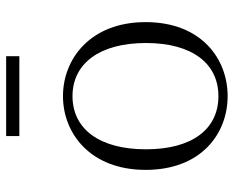

<svg xmlns="http://www.w3.org/2000/svg" viewBox="-88 -659 761 625"><g transform="rotate(-90 292.5 -346.5)"><path d="M292 14C414 14 533 -72 533 -253C533 -433 413 -522 292 -522C171 -522 52 -433 52 -253C52 -72 170 14 292 14ZM292 -16C185 -16 119 -101 119 -252C119 -403 185 -491 292 -491C398 -491 465 -403 465 -252C465 -101 398 -16 292 -16ZM162 -664H422V-707H162Z"/></g></svg>

Font: Source Han Serif CN VF
Style: Regular
Weight: 250
Designer: Ryoko NISHIZUKA 西塚涼子 (kana & ideographs); Frank Grießhammer (Latin, Greek & Cyrillic); Wenlong ZHANG 张文龙 (bopomofo); San
Foundry: Adobe
Version: Version 2.002;hotconv 1.1.0;makeotfexe 2.6.0